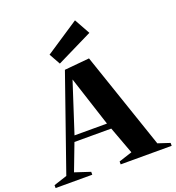

<svg xmlns="http://www.w3.org/2000/svg" viewBox="-179 -1112 1139 1245"><g transform="rotate(-20 390.5 -489.5)"><path d="M-10 0V-20L82 -50L309 -700L481 -716L709 -47L791 -20V0H439V-20L531 -50L461 -239H207L137 -55L243 -20V0ZM222 -279H446L334 -624ZM292 -749 249 -826 480 -979 540 -871Z"/></g></svg>

Font: Wittgenstein Extrabold
Style: Regular
Weight: 800
Designer: Jörg Drees
Foundry: Jörg Drees
Version: Version 1.303; ttfautohint (v1.8.4.7-5d5b)